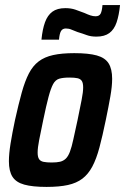

<svg xmlns="http://www.w3.org/2000/svg" viewBox="-20 -727 492 755"><path d="M163 8Q108 8 75.5 -1Q43 -10 29 -32Q15 -54 15 -93Q15 -122 21.5 -162.5Q28 -203 39 -255Q53 -318 65.5 -363Q78 -408 93.5 -438Q109 -468 132 -485.5Q155 -503 189 -510.5Q223 -518 272 -518Q328 -518 360.5 -509Q393 -500 407 -478Q421 -456 421 -417Q421 -388 414 -348Q407 -308 396 -255Q383 -192 371 -147Q359 -102 343 -72Q327 -42 304 -24.5Q281 -7 247 0.5Q213 8 163 8ZM183 -88Q203 -88 216 -91Q229 -94 238.5 -103Q248 -112 255 -130.5Q262 -149 268.5 -179.5Q275 -210 285 -255Q295 -304 301 -334.5Q307 -365 307 -383Q307 -401 301.5 -409Q296 -417 284.5 -419.5Q273 -422 253 -422Q228 -422 213 -417.5Q198 -413 189 -396.5Q180 -380 171 -346.5Q162 -313 150 -255Q140 -207 134 -176.5Q128 -146 128 -127Q128 -110 133.5 -101.5Q139 -93 151.5 -90.5Q164 -88 183 -88ZM143 -571Q147 -612 157 -639.5Q167 -667 186 -681Q205 -695 237 -695Q259 -695 276.5 -689Q294 -683 312 -676Q325 -670 335.5 -666.5Q346 -663 356 -663Q370 -663 375.5 -673Q381 -683 383 -707H452Q448 -667 438.5 -639Q429 -611 410 -597Q391 -583 359 -583Q337 -583 321 -589Q305 -595 285 -601Q271 -606 261 -610.5Q251 -615 239 -615Q226 -615 220 -605Q214 -595 212 -571Z"/></svg>

Font: Saira Condensed SemiBold
Style: Italic
Weight: 600
Width: 3
Italic angle: -12°
Designer: Hector Gatti with collaboration of the Omnibus-Type team
Foundry: Omnibus-Type
Version: Version 1.101